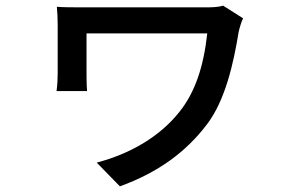

<svg xmlns="http://www.w3.org/2000/svg" viewBox="-20 -569 1040 679"><path d="M769 -549C749 -543 726 -543 705 -543H277C241 -543 205 -543 181 -545C183 -526 184 -502 184 -482V-310C184 -292 183 -269 180 -247H288C286 -269 286 -299 286 -310V-451H713C700 -333 670 -243 615 -174C544 -84 437 -24 322 6L404 90C539 41 637 -31 711 -128C777 -214 806 -346 824 -456C826 -466 834 -495 840 -504Z"/></svg>

Font: Noto Sans Japanese Medium
Style: Regular
Weight: 500
Designer: Ryoko NISHIZUKA (kana & ideographs); Paul D. Hunt (Latin, Greek & Cyrillic); Wenlong ZHANG (bopomofo); Sandoll Communica
Foundry: Adobe Systems Incorporated
Version: Version 1.000;PS 1;hotconv 1.0.78;makeotf.lib2.5.61930